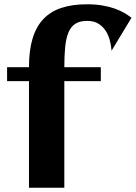

<svg xmlns="http://www.w3.org/2000/svg" viewBox="-20 -879 636 899"><path d="M595.7 -795.9 502.4 -641.6Q501 -660.2 495.6 -684.3Q490.2 -708.5 477.8 -730Q465.3 -751.5 443.6 -766.4Q421.9 -781.2 388.2 -781.2Q353.5 -781.2 332.5 -767.6Q311.5 -753.9 300.3 -726.6Q289.1 -699.2 285.2 -658.7Q281.2 -618.2 281.2 -564.5H452.1V-499H281.2V0H115.7V-499H13.2V-564.5H115.7Q115.7 -642.1 132.3 -697.8Q148.9 -753.4 182.6 -789.3Q216.3 -825.2 267.3 -842Q318.4 -858.9 386.7 -858.9Q427.7 -858.9 460.2 -853.3Q492.7 -847.7 517.8 -838.6Q543 -829.6 562 -818.4Q581.1 -807.1 595.7 -795.9Z"/></svg>

Font: Aclonica
Style: Regular
Weight: 400
Designer: Astigmatic (AOETI)
Foundry: Astigmatic (AOETI)
Version: Version 1.000